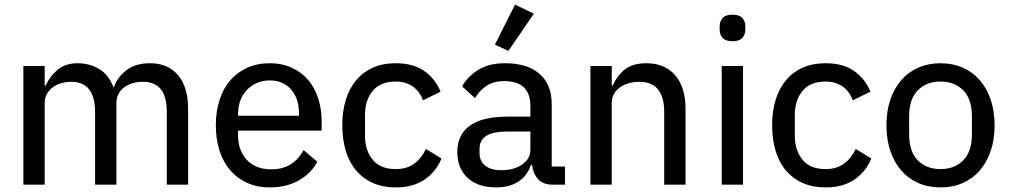

<svg xmlns="http://www.w3.org/2000/svg" viewBox="-20 -806 4406 838"><path d="M82 0V-518H175V-433H180Q197 -473 231.5 -501.5Q266 -530 318 -530Q370 -530 412.5 -505Q455 -480 475 -425H477Q491 -467 530.5 -498.5Q570 -530 635 -530Q713 -530 757 -478Q801 -426 801 -331V0H708V-317Q708 -383 682.5 -416Q657 -449 603 -449Q580 -449 559.5 -443Q539 -437 523 -425.5Q507 -414 497.5 -396.5Q488 -379 488 -355V0H395V-317Q395 -449 291 -449Q269 -449 248 -443Q227 -437 211 -425.5Q195 -414 185 -396.5Q175 -379 175 -355V0Z M1157 12Q1103 12 1059.5 -7.5Q1016 -27 985.5 -62Q955 -97 938.5 -147Q922 -197 922 -259Q922 -320 938.5 -370.5Q955 -421 985.5 -456Q1016 -491 1059.5 -510.5Q1103 -530 1157 -530Q1211 -530 1253.5 -510.5Q1296 -491 1325 -457Q1354 -423 1369 -376Q1384 -329 1384 -275V-236H1019V-215Q1019 -150 1057 -108.5Q1095 -67 1165 -67Q1214 -67 1249 -89Q1284 -111 1305 -151L1365 -100Q1338 -49 1284 -18.5Q1230 12 1157 12ZM1157 -455Q1127 -455 1101.5 -444Q1076 -433 1057.5 -413.5Q1039 -394 1029 -367Q1019 -340 1019 -308V-301H1285V-311Q1285 -376 1250.5 -415.5Q1216 -455 1157 -455Z M1707 12Q1651 12 1608 -7Q1565 -26 1535 -61Q1505 -96 1489.5 -146.5Q1474 -197 1474 -259Q1474 -321 1489.5 -371Q1505 -421 1535 -456.5Q1565 -492 1608 -511Q1651 -530 1707 -530Q1784 -530 1832 -496Q1880 -462 1903 -406L1826 -368Q1813 -406 1782.5 -428Q1752 -450 1707 -450Q1640 -450 1606.5 -409Q1573 -368 1573 -304V-214Q1573 -150 1606.5 -109Q1640 -68 1707 -68Q1755 -68 1787 -91Q1819 -114 1839 -156L1907 -114Q1882 -55 1832 -21.5Q1782 12 1707 12Z M2393 0Q2350 0 2328.5 -24Q2307 -48 2302 -86H2297Q2281 -38 2242 -13Q2203 12 2147 12Q2066 12 2021 -29.5Q1976 -71 1976 -143Q1976 -218 2030.5 -257.5Q2085 -297 2197 -297H2295V-344Q2295 -396 2267 -424Q2239 -452 2180 -452Q2134 -452 2103.5 -431.5Q2073 -411 2053 -378L1997 -429Q2020 -471 2066.5 -500.5Q2113 -530 2185 -530Q2282 -530 2335 -483.5Q2388 -437 2388 -352V-79H2446V0ZM2168 -63Q2223 -63 2259 -88Q2295 -113 2295 -152V-232H2196Q2132 -232 2102.5 -213Q2073 -194 2073 -158V-138Q2073 -102 2098.5 -82.5Q2124 -63 2168 -63ZM2199 -584 2140 -611 2228 -786 2310 -746Z M2557 0V-518H2650V-433H2655Q2673 -476 2707.5 -503Q2742 -530 2801 -530Q2881 -530 2926.5 -478Q2972 -426 2972 -331V0H2879V-317Q2879 -449 2770 -449Q2747 -449 2725.5 -443Q2704 -437 2687 -425.5Q2670 -414 2660 -396.5Q2650 -379 2650 -355V0Z M3177 -626Q3148 -626 3134.5 -640Q3121 -654 3121 -677V-691Q3121 -714 3134.5 -728Q3148 -742 3177 -742Q3206 -742 3219.5 -728Q3233 -714 3233 -691V-677Q3233 -654 3219.5 -640Q3206 -626 3177 -626ZM3130 -518H3223V0H3130Z M3583 12Q3527 12 3484 -7Q3441 -26 3411 -61Q3381 -96 3365.5 -146.5Q3350 -197 3350 -259Q3350 -321 3365.5 -371Q3381 -421 3411 -456.5Q3441 -492 3484 -511Q3527 -530 3583 -530Q3660 -530 3708 -496Q3756 -462 3779 -406L3702 -368Q3689 -406 3658.5 -428Q3628 -450 3583 -450Q3516 -450 3482.5 -409Q3449 -368 3449 -304V-214Q3449 -150 3482.5 -109Q3516 -68 3583 -68Q3631 -68 3663 -91Q3695 -114 3715 -156L3783 -114Q3758 -55 3708 -21.5Q3658 12 3583 12Z M4085 12Q4032 12 3988.5 -7Q3945 -26 3914 -61.5Q3883 -97 3866 -147Q3849 -197 3849 -259Q3849 -321 3866 -371Q3883 -421 3914 -456.5Q3945 -492 3988.5 -511Q4032 -530 4085 -530Q4138 -530 4181.5 -511Q4225 -492 4256 -456.5Q4287 -421 4304 -371Q4321 -321 4321 -259Q4321 -197 4304 -147Q4287 -97 4256 -61.5Q4225 -26 4181.5 -7Q4138 12 4085 12ZM4085 -68Q4146 -68 4184 -106Q4222 -144 4222 -220V-298Q4222 -374 4184 -412Q4146 -450 4085 -450Q4024 -450 3986 -412Q3948 -374 3948 -298V-220Q3948 -144 3986 -106Q4024 -68 4085 -68Z"/></svg>

Font: IBM Plex Sans Thai Looped Text
Style: Regular
Weight: 450
Designer: Mike Abbink, Paul van der Laan, Pieter van Rosmalen, Ben Mitchell, Mark Frömberg
Foundry: Bold Monday
Version: Version 1.1